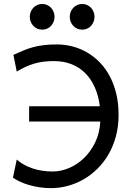

<svg xmlns="http://www.w3.org/2000/svg" viewBox="-20 -953 687 985"><path d="M588.4 -363.8Q588.4 -304.7 574.7 -253.9Q561 -203.1 536.9 -161.4Q512.7 -119.6 479.7 -87.2Q446.8 -54.7 408.4 -32.7Q370.1 -10.7 327.4 0.7Q284.7 12.2 241.7 12.2Q210.9 12.2 182.4 7.8Q153.8 3.4 128.7 -3.9Q103.5 -11.2 82.5 -21Q61.5 -30.8 46.4 -41.5L65.9 -134.3Q101.1 -104 148.4 -88.6Q195.8 -73.2 251.5 -73.2Q291.5 -73.2 333.3 -90.6Q375 -107.9 409.7 -140.9Q444.3 -173.8 467.8 -221.4Q491.2 -269 494.6 -329.6H129.4V-407.7H492.2Q485.4 -461.9 466.3 -504.9Q447.3 -547.9 417.2 -577.9Q387.2 -607.9 346.7 -623.8Q306.2 -639.6 256.3 -639.6Q227.5 -639.6 202.9 -636.5Q178.2 -633.3 155.5 -626.7Q132.8 -620.1 110.8 -609.9Q88.9 -599.6 65.9 -585.9L48.8 -671.4Q75.2 -683.6 99.1 -693.6Q123 -703.6 148.7 -710.7Q174.3 -717.8 203.9 -721.4Q233.4 -725.1 271 -725.1Q313.5 -725.1 353.5 -714.4Q393.6 -703.6 428.7 -682.9Q463.9 -662.1 493.4 -631.3Q522.9 -600.6 543.9 -560.5Q564.9 -520.5 576.7 -471.2Q588.4 -421.9 588.4 -363.8ZM132.8 -866.7Q132.8 -880.4 137.7 -892.3Q142.6 -904.3 151.1 -913.3Q159.7 -922.4 171.1 -927.5Q182.6 -932.6 196.3 -932.6Q210 -932.6 221.7 -927.5Q233.4 -922.4 241.7 -913.3Q250 -904.3 254.9 -892.3Q259.8 -880.4 259.8 -866.7Q259.8 -853 254.9 -841.1Q250 -829.1 241.7 -820.1Q233.4 -811 221.7 -805.9Q210 -800.8 196.3 -800.8Q182.6 -800.8 171.1 -805.9Q159.7 -811 151.1 -820.1Q142.6 -829.1 137.7 -841.1Q132.8 -853 132.8 -866.7ZM337.9 -866.7Q337.9 -880.4 342.8 -892.3Q347.7 -904.3 356.2 -913.3Q364.7 -922.4 376.2 -927.5Q387.7 -932.6 401.4 -932.6Q415 -932.6 426.8 -927.5Q438.5 -922.4 446.8 -913.3Q455.1 -904.3 460 -892.3Q464.8 -880.4 464.8 -866.7Q464.8 -853 460 -841.1Q455.1 -829.1 446.8 -820.1Q438.5 -811 426.8 -805.9Q415 -800.8 401.4 -800.8Q387.7 -800.8 376.2 -805.9Q364.7 -811 356.2 -820.1Q347.7 -829.1 342.8 -841.1Q337.9 -853 337.9 -866.7Z"/></svg>

Font: Andika FrenchTight
Style: Regular
Weight: 400
Designer: Victor Gaultney, Annie Olsen, Julie Remington, Don Collingsworth, Eric Hays, Becca Hirsbrunner
Foundry: SIL International
Version: Version 5.000 ; Dig1 Dig4Opn Dig7 LnSpcTght